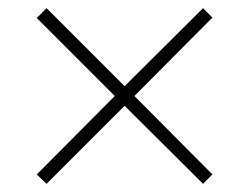

<svg xmlns="http://www.w3.org/2000/svg" viewBox="-20 -588 610 470"><path d="M477 -568 500 -545 309 -353 500 -161 477 -138 285 -329 94 -138 70 -161 261 -353 70 -544 94 -568 285 -377Z"/></svg>

Font: Noto Sans Hebrew ExtraLight
Style: Regular
Weight: 250
Designer: Monotype Design Team
Foundry: Monotype Imaging Inc.
Version: Version 2.003